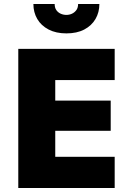

<svg xmlns="http://www.w3.org/2000/svg" viewBox="-20 -946 659 966"><path d="M204 0H557V-157H204ZM204 -543H557V-700H204ZM204 -288H537V-440H204ZM72 -700V0H258V-700ZM148 -926Q148 -884 167.5 -850.5Q187 -817 224.5 -797.5Q262 -778 314 -778Q367 -778 404 -797.5Q441 -817 460.5 -850.5Q480 -884 480 -926H373Q373 -907 364 -895Q355 -883 342 -877Q329 -871 314 -871Q299 -871 285.5 -877Q272 -883 263.5 -895Q255 -907 255 -926Z"/></svg>

Font: Jost ExtraBold
Style: Regular
Weight: 800
Version: Version 3.710